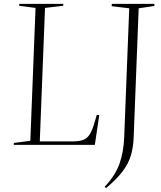

<svg xmlns="http://www.w3.org/2000/svg" viewBox="-20 -750 836 994"><path d="M52 -10 137 -21 164 -709 79 -720 80 -730H308L307 -720L213 -709L186 -18H356Q391 -18 411.5 -26Q432 -34 445.5 -56Q459 -78 471 -121L481 -155H494L471 0H51ZM649 -707 558 -718 559 -730H779V-719L698 -707L672 -39Q670 12 658 53.5Q646 95 616 135.5Q586 176 529 224L522 217Q578 157 599 96.5Q620 36 623 -40Z"/></svg>

Font: Literata 72pt ExtraLight
Style: Italic
Weight: 200
Italic angle: -2°
Designer: Latin by Veronika Burian and Jose Scaglione. Greek by Irene Vlachou. Cyrillic by Vera Evstafieva
Foundry: TypeTogether
Version: Version 3.002